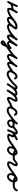

<svg xmlns="http://www.w3.org/2000/svg" viewBox="2656 -2990 567 5918"><g transform="rotate(90 2939.0 -31.5)"><path d="M179.6 -291.7C164.5 -298.7 146.7 -292.1 139.8 -277C99.1 -188.7 57.6 -100.7 16.1 -12.8C7.6 5.1 16.7 20.5 30.1 27C43.6 33.5 61.3 31.1 70.1 13.3C96.8 -40.7 127.5 -95 196 -95C306.4 -95 337.8 -162.9 384.5 -250.3C393.6 -267.4 384.1 -282.9 370.4 -289.6C356.7 -296.4 338.7 -294.5 330.7 -276.9C301.3 -212.1 130 30 286 30C354.6 30 445.8 -12.9 501.4 -52.6C514.9 -62.2 518 -80.9 508.4 -94.4C498.8 -107.9 480.1 -111 466.6 -101.4C421.6 -69.3 341.6 -30 286 -30C275.9 -30 279.3 -31.6 284.2 -50.1C303.2 -122.8 354.4 -184.1 385.3 -252.1C393.3 -269.7 384.4 -284.9 371.3 -291.4C358.1 -297.9 340.7 -295.7 331.5 -278.6C296.3 -212.6 278.8 -155 196 -155C101.9 -155 53.9 -89.3 16.3 -13.3C7.5 4.4 16.8 19.9 30.4 26.5C44 33.1 61.9 30.7 70.3 12.8C111.9 -75.3 153.5 -163.4 194.2 -251.9C201.2 -267 194.6 -284.8 179.6 -291.7Z M459.4 -59.9C468.8 -46.3 487.5 -42.9 501.1 -52.4C589.2 -113.6 689.8 -226.8 801.6 -226.8C814.7 -226.8 828.7 -224.3 839.6 -216.6C855.1 -205.5 871.4 -213.3 879.8 -226.3C888.2 -239.3 888.5 -257.4 872 -267C848.3 -280.7 828.3 -286.1 800.3 -286.1C681.9 -286.1 500.1 -160.7 500.1 -34.2C500.1 14.6 533 37.3 578.7 37.3C707.7 37.3 830.4 -121.4 886.3 -223.6C895.9 -241.1 887.6 -257.1 874.4 -264.3C861.3 -271.5 843.3 -270 833.7 -252.4C798.3 -187.9 716.3 -104.4 716.3 -31.6C716.3 13.2 757.2 34.7 797 34.7C870.6 34.7 957.2 -11.1 1016.2 -52.4C1029.8 -61.9 1033.1 -80.6 1023.6 -94.2C1014.1 -107.8 995.4 -111.1 981.8 -101.6C933.5 -67.8 857.4 -25.3 797 -25.3C793.9 -25.3 776.3 -26.3 776.3 -31.6C776.3 -75.7 860.5 -176.5 886.3 -223.6C895.9 -241.1 887.6 -257.1 874.4 -264.3C861.2 -271.5 843.3 -269.9 833.7 -252.4C790 -172.7 680.9 -22.7 578.7 -22.7C564.5 -22.7 560.1 -20.8 560.1 -34.2C560.1 -126.1 716.2 -226.1 800.3 -226.1C818 -226.1 827.6 -223.4 842 -215C858.4 -205.5 874.3 -212.5 882.2 -224.8C890.1 -237 889.9 -254.3 874.4 -265.4C853.3 -280.5 827.3 -286.8 801.6 -286.8C671 -286.8 567.7 -171.7 466.9 -101.6C453.3 -92.2 449.9 -73.5 459.4 -59.9Z M1016.1 -52.3C1016.1 -52.3 1016.1 -52.3 1016.1 -52.3C1092 -104.9 1166.1 -169.5 1220.1 -244.7C1230.9 -259.8 1222.4 -275.8 1209.1 -284C1195.8 -292.2 1177.6 -292.5 1169.1 -276C1129.4 -199.1 1045.4 -116.3 1045.4 -26.1C1045.4 6.7 1067.9 35.9 1102.5 35.7C1227.4 34.8 1334.4 -147.8 1401.3 -240.4C1412.5 -255.9 1404.7 -272.3 1391.8 -280.7C1378.9 -289.2 1360.8 -289.6 1351.1 -273.2C1310.9 -204.6 1240 -115.6 1240 -36C1240 7.7 1283 35 1323 35C1373 35 1438.7 -23.6 1480.1 -52.4C1492.2 -60.8 1484.2 -76.8 1471.6 -87.3C1459 -97.8 1441.9 -102.9 1435.7 -89.5C1404.7 -21.8 1373.7 45.8 1342.7 113.5C1342.7 113.5 1342.8 113.4 1342.8 113.4C1342.8 113.3 1342.8 113.3 1342.8 113.3C1336 127.8 1313.3 172 1294.1 172C1294 172 1294 172 1293.9 172C1293.9 172 1293.7 172 1293.4 172C1293.2 172 1293 172 1293 172C1291.1 172 1286.1 168.8 1286.1 167C1286.1 163.5 1294.6 157.4 1296.9 155.8C1296.9 155.8 1296.9 155.8 1296.9 155.8C1296.8 155.8 1296.8 155.8 1296.8 155.8C1398.6 86.9 1500.5 18.1 1601.2 -52.4C1614.8 -61.9 1618.1 -80.6 1608.6 -94.2C1599.1 -107.8 1580.4 -111.1 1566.8 -101.6C1566.8 -101.6 1566.8 -101.6 1566.8 -101.6C1466.4 -31.2 1364.7 37.4 1263.2 106.2C1263.2 106.2 1263.2 106.2 1263.1 106.2C1263.1 106.2 1263.1 106.2 1263.1 106.2C1242.6 120.2 1226.1 141.1 1226.1 167C1226.1 202.4 1258.1 232 1293 232C1293 232 1292.8 232 1292.6 232C1292.3 232 1292.1 232 1292.1 232C1292.8 232 1293.4 232 1294.1 232C1344.4 232 1378.2 179.1 1397.2 138.7C1397.2 138.7 1397.2 138.7 1397.2 138.6C1397.2 138.6 1397.3 138.5 1397.3 138.5C1428.3 70.8 1459.3 3.2 1490.3 -64.5C1496.4 -77.9 1491.4 -91.4 1481.7 -99.4C1472.1 -107.5 1458 -110 1445.9 -101.6C1418.7 -82.7 1346.2 -25 1323 -25C1315.2 -25 1300 -29.7 1300 -36C1300 -94.7 1370.5 -187.7 1402.9 -242.8C1412.5 -259.3 1405.5 -275.2 1393.4 -283.1C1381.2 -291 1363.8 -291 1352.7 -275.6C1301.7 -205 1189.2 -24.9 1102.1 -24.3C1100.9 -24.3 1104.3 -23.7 1105.2 -23C1107.3 -21.3 1105.4 -23.7 1105.4 -26.1C1105.4 -94.8 1189.6 -184.8 1222.4 -248.5C1230.9 -264.9 1223.6 -280.3 1211.4 -287.7C1199.2 -295.2 1182.2 -294.8 1171.4 -279.7C1121.4 -210.1 1052.1 -150.3 981.9 -101.7C968.3 -92.2 964.9 -73.5 974.3 -59.9C983.8 -46.3 1002.5 -42.9 1016.1 -52.3Z M1558.3 -60C1567.7 -46.4 1586.3 -42.9 1600 -52.3C1673.9 -103.1 1743.3 -166.4 1795.4 -239.6C1806.5 -255.1 1798.5 -271.4 1785.5 -279.7C1772.5 -288 1754.3 -288.3 1744.9 -271.8C1704.3 -200.5 1643.9 -115.7 1643.9 -31.7C1643.9 14.5 1684.4 34.9 1725.2 34.9C1831.1 34.9 1989 -154.8 2046.5 -235.6C2057.7 -251.5 2051.8 -268.1 2040 -277C2028.3 -285.8 2010.6 -286.9 1998.5 -271.7C1983.2 -252.4 1966.2 -233.3 1954 -211.9C1954 -211.9 1953.8 -211.7 1953.7 -211.5C1953.6 -211.3 1953.5 -211.1 1953.5 -211.1C1923.7 -155.2 1886 -95.6 1886 -30.3C1886 -18.6 1887.9 -6.8 1893.3 3.7C1893.3 3.7 1893.4 3.9 1893.5 4.1C1893.6 4.3 1893.8 4.5 1893.8 4.5C1904.1 23.2 1920 32.8 1945.4 32.8C2000.1 32.8 2085.1 -22.2 2128.2 -52.4C2141.8 -61.9 2145.1 -80.6 2135.6 -94.2C2126.1 -107.8 2107.4 -111.1 2093.8 -101.6C2093.8 -101.6 2093.8 -101.6 2093.8 -101.6C2062.6 -79.7 1983.4 -27.2 1945.4 -27.2C1934.2 -27.2 1951.9 -14.4 1946.2 -24.5C1946.2 -24.5 1946.4 -24.3 1946.5 -24.1C1946.6 -23.9 1946.7 -23.7 1946.7 -23.7C1946 -25.1 1946 -28.5 1946 -30.3C1946 -83.7 1981.9 -136.8 2006.5 -182.9C2006.5 -182.9 2006.4 -182.7 2006.3 -182.5C2006.2 -182.3 2006 -182.1 2006 -182.1C2016.7 -200.7 2032.1 -217.5 2045.5 -234.3C2057.6 -249.5 2051.2 -266.5 2039.1 -275.7C2026.9 -284.8 2008.8 -286.2 1997.5 -270.4C1955 -210.5 1801.5 -25.1 1725.2 -25.1C1720.5 -25.1 1703.9 -25.3 1703.9 -31.7C1703.9 -102.3 1762.4 -181.3 1797.1 -242.2C1806.5 -258.7 1799.3 -274.5 1787.1 -282.3C1774.9 -290.1 1757.6 -289.9 1746.6 -274.4C1698.5 -206.9 1634.1 -148.5 1566 -101.7C1552.4 -92.3 1548.9 -73.7 1558.3 -60Z M2084.9 -60.6C2093.9 -46.7 2112.5 -42.8 2126.4 -51.9C2158.3 -72.7 2224 -111.1 2239.4 -145.8C2254 -178.7 2298.7 -230.2 2339 -226.1C2339.1 -226.1 2337.8 -226.4 2336.5 -226.6C2335.2 -226.9 2333.9 -227.1 2333.9 -227.1C2352.2 -222 2364.9 -222.1 2371.2 -200.6C2376.7 -182 2394.2 -177.5 2408.7 -182.3C2423.3 -187 2434.8 -201 2428.2 -219.2C2423.9 -231 2418.8 -240.6 2410.3 -250.1C2410.3 -250.1 2410 -250.4 2409.8 -250.6C2409.5 -250.9 2409.2 -251.2 2409.2 -251.2C2403.1 -257.3 2396.8 -263.2 2389.6 -268C2389.6 -268 2389.9 -267.8 2390.1 -267.6C2390.4 -267.4 2390.6 -267.3 2390.6 -267.3C2298.5 -334.3 2210 -214.3 2170 -145C2170 -145 2169.9 -144.8 2169.8 -144.7C2169.7 -144.5 2169.6 -144.3 2169.6 -144.3C2151.1 -110.2 2143.7 -66 2151.6 -27.8C2160.2 13.2 2199.3 34.1 2237.3 41.5C2237.3 41.5 2237.4 41.5 2237.5 41.5C2237.6 41.5 2237.7 41.5 2237.7 41.5C2323 56.8 2407.6 -6.3 2473.2 -52.5C2486.8 -62 2490.1 -80.7 2480.5 -94.2C2471 -107.8 2452.3 -111.1 2438.8 -101.5C2438.8 -101.5 2438.8 -101.5 2438.8 -101.5C2390.1 -67.4 2313.1 -6 2248.3 -17.5C2248.3 -17.5 2248.4 -17.5 2248.5 -17.5C2248.6 -17.5 2248.7 -17.5 2248.7 -17.5C2237.1 -19.7 2213.3 -26.1 2210.4 -40.2C2205.3 -64.4 2210.6 -94.1 2222.4 -115.7C2222.4 -115.7 2222.3 -115.5 2222.2 -115.3C2222.1 -115.2 2222 -115 2222 -115C2239.4 -145.1 2305.3 -255.2 2355.4 -218.7C2355.4 -218.7 2355.6 -218.6 2355.9 -218.4C2356.1 -218.2 2356.4 -218 2356.4 -218C2360.2 -215.5 2363.5 -212 2366.8 -208.8C2366.8 -208.8 2366.5 -209.1 2366.2 -209.4C2366 -209.6 2365.7 -209.9 2365.7 -209.9C2369 -206.2 2370.2 -203.2 2371.8 -198.8C2378.4 -180.6 2395.4 -175.9 2409.3 -180.5C2423.3 -185.1 2434.2 -198.8 2428.8 -217.4C2416.1 -260.8 2389.7 -273.8 2350.1 -284.9C2350 -284.9 2348.8 -285.1 2347.5 -285.4C2346.3 -285.6 2345.1 -285.8 2345 -285.9C2276.9 -292.7 2210.2 -228.1 2184.6 -170.2C2178.8 -157.2 2114.5 -115.8 2093.6 -102.1C2079.7 -93.1 2075.8 -74.5 2084.9 -60.6Z M2431.4 -59.9C2440.9 -46.3 2459.6 -42.9 2473.1 -52.4C2502.5 -72.8 2530.5 -95 2556.9 -119.1C2577.4 -137.8 2650.8 -230.6 2677.6 -230.6C2681.1 -230.6 2680.2 -231.4 2680.2 -224C2680.2 -183.4 2578.8 -43.1 2552.4 -5.2C2542.9 8.4 2546.3 27.1 2559.8 36.6C2573.4 46.1 2592.1 42.7 2601.6 29.2C2601.6 29.2 2601.6 29.2 2601.6 29.2C2638.7 -24.1 2740.2 -161.2 2740.2 -224C2740.2 -261.2 2716.3 -290.6 2677.6 -290.6C2618.4 -290.6 2568.8 -213.3 2529.9 -176C2501.6 -148.8 2471.1 -124.1 2438.9 -101.6C2425.3 -92.1 2421.9 -73.4 2431.4 -59.9ZM2601.6 29.2C2601.6 29.2 2601.6 29.2 2601.6 29.2C2661.6 -57 2748.4 -224.6 2865.1 -224.6C2868.3 -224.6 2874 -221.7 2872.4 -224.3C2872.1 -224.7 2871.8 -226.1 2871.8 -225.1C2871.8 -194.4 2770.3 -38.3 2746.9 -2.4C2737.8 11.5 2741.7 30.1 2755.6 39.1C2769.5 48.2 2788.1 44.3 2797.1 30.4C2797.1 30.4 2797.1 30.4 2797.1 30.4C2832.3 -23.5 2931.8 -166 2931.8 -225.1C2931.8 -262.9 2900.4 -284.6 2865.1 -284.6C2718.2 -284.6 2626.4 -111.3 2552.4 -5.2C2542.9 8.4 2546.3 27.1 2559.8 36.6C2573.4 46.1 2592.1 42.7 2601.6 29.2ZM2797.4 29.9C2797.4 29.9 2797.4 29.9 2797.4 29.9C2845.9 -51.4 2947.7 -224 3057.1 -227.9C3063.3 -228.1 3061.6 -228 3056.1 -234C3055.8 -234.3 3056.2 -232.9 3056.1 -232.4C3055.2 -222 3049.6 -211.1 3044.8 -202.2C3015 -146.7 2967.9 -80 2967.9 -16.1C2967.9 12 2985.3 35 3015 35C3085.5 35 3157.3 -14 3213 -52.3C3226.7 -61.7 3230.1 -80.4 3220.7 -94C3211.3 -107.7 3192.6 -111.1 3179 -101.7C3135.2 -71.6 3070.9 -25 3015 -25C3013.5 -25 3018 -24.5 3019.4 -23.9C3023.7 -21.9 3027.9 -13.4 3027.9 -16.1C3027.9 -66.9 3073.3 -128.5 3097.6 -173.8C3122.6 -220.4 3128.2 -290.5 3054.9 -287.9C2917.2 -282.9 2808 -105.1 2745.9 -0.8C2737.4 13.4 2742 31.8 2756.3 40.3C2770.5 48.8 2788.9 44.1 2797.4 29.9Z M3200.9 -60.6C3209.9 -46.7 3228.5 -42.8 3242.4 -51.9C3274.3 -72.7 3340 -111.1 3355.4 -145.8C3370 -178.7 3414.7 -230.2 3455 -226.1C3455.1 -226.1 3453.8 -226.4 3452.5 -226.6C3451.2 -226.9 3449.9 -227.1 3449.9 -227.1C3468.2 -222 3480.9 -222.1 3487.2 -200.6C3492.7 -182 3510.2 -177.5 3524.7 -182.3C3539.3 -187 3550.8 -201 3544.2 -219.2C3539.9 -231 3534.8 -240.6 3526.3 -250.1C3526.3 -250.1 3526 -250.4 3525.8 -250.6C3525.5 -250.9 3525.2 -251.2 3525.2 -251.2C3519.1 -257.3 3512.8 -263.2 3505.6 -268C3505.6 -268 3505.9 -267.8 3506.1 -267.6C3506.4 -267.4 3506.6 -267.3 3506.6 -267.3C3414.5 -334.3 3326 -214.3 3286 -145C3286 -145 3285.9 -144.8 3285.8 -144.7C3285.7 -144.5 3285.6 -144.3 3285.6 -144.3C3267.1 -110.2 3259.7 -66 3267.6 -27.8C3276.2 13.2 3315.3 34.1 3353.3 41.5C3353.3 41.5 3353.4 41.5 3353.5 41.5C3353.6 41.5 3353.7 41.5 3353.7 41.5C3439 56.8 3523.6 -6.3 3589.2 -52.5C3602.8 -62 3606.1 -80.7 3596.5 -94.2C3587 -107.8 3568.3 -111.1 3554.8 -101.5C3554.8 -101.5 3554.8 -101.5 3554.8 -101.5C3506.1 -67.4 3429.1 -6 3364.3 -17.5C3364.3 -17.5 3364.4 -17.5 3364.5 -17.5C3364.6 -17.5 3364.7 -17.5 3364.7 -17.5C3353.1 -19.7 3329.3 -26.1 3326.4 -40.2C3321.3 -64.4 3326.6 -94.1 3338.4 -115.7C3338.4 -115.7 3338.3 -115.5 3338.2 -115.3C3338.1 -115.2 3338 -115 3338 -115C3355.4 -145.1 3421.3 -255.2 3471.4 -218.7C3471.4 -218.7 3471.6 -218.6 3471.9 -218.4C3472.1 -218.2 3472.4 -218 3472.4 -218C3476.2 -215.5 3479.5 -212 3482.8 -208.8C3482.8 -208.8 3482.5 -209.1 3482.2 -209.4C3482 -209.6 3481.7 -209.9 3481.7 -209.9C3485 -206.2 3486.2 -203.2 3487.8 -198.8C3494.4 -180.6 3511.4 -175.9 3525.3 -180.5C3539.3 -185.1 3550.2 -198.8 3544.8 -217.4C3532.1 -260.8 3505.7 -273.8 3466.1 -284.9C3466 -284.9 3464.8 -285.1 3463.5 -285.4C3462.3 -285.6 3461.1 -285.8 3461 -285.9C3392.9 -292.7 3326.2 -228.1 3300.6 -170.2C3294.8 -157.2 3230.5 -115.8 3209.6 -102.1C3195.7 -93.1 3191.8 -74.5 3200.9 -60.6Z M3547.4 -59.9C3556.8 -46.3 3575.5 -42.9 3589.1 -52.4C3671 -109.3 3744.2 -169 3809.7 -244.9C3822.7 -259.9 3817.6 -277.2 3806.2 -287C3794.7 -296.8 3776.8 -299 3764 -283.8C3717.1 -227.9 3664.8 -172.8 3661.6 -95.2C3661.6 -95.2 3661.6 -95.2 3661.6 -95.2C3661.6 -95.2 3661.6 -95.2 3661.6 -95.2C3659.1 -31 3691.6 30 3763 30C3825.5 30 3886.2 -4.9 3913 -62.3C3944.8 -130.5 3891.7 -201.2 3819.3 -201C3819.3 -201 3819.4 -201 3819.4 -201C3819.4 -201 3819.5 -201 3819.5 -201C3762.3 -201.1 3694.9 -181.5 3668 -126.1C3660.8 -111.2 3667 -93.2 3681.9 -86C3696.8 -78.8 3714.8 -85 3722 -99.9C3722 -99.9 3722 -99.9 3722 -99.9C3737.9 -132.7 3787.1 -141.1 3819.3 -141C3819.3 -141 3819.4 -141 3819.4 -141C3819.4 -141 3819.5 -141 3819.5 -141C3847.9 -141.1 3872.1 -116.5 3858.6 -87.7C3841.7 -51.4 3802.2 -30 3763 -30C3727.9 -30 3720.4 -63.7 3721.6 -92.8C3721.6 -92.8 3721.6 -92.8 3721.6 -92.8C3721.6 -92.8 3721.6 -92.8 3721.6 -92.8C3724.1 -153.9 3772.9 -201 3810 -245.2C3822.7 -260.4 3817.8 -277.6 3806.4 -287.3C3795.1 -297 3777.3 -299.1 3764.3 -284.1C3702.1 -212.1 3632.6 -155.7 3554.9 -101.6C3541.3 -92.2 3537.9 -73.5 3547.4 -59.9Z M3920.3 -146.5C3920.3 -146.5 3920.3 -146.5 3920.3 -146.5C3961.4 -175.5 4019.1 -235 4069 -235C4071.6 -235 4064.2 -243.6 4064.2 -241C4064.2 -209.7 4041.7 -173 4028.7 -144.4C4008.7 -100.4 3988.7 -56.4 3968.7 -12.4C3961.8 2.7 3968.5 20.5 3983.6 27.3C3998.7 34.2 4016.5 27.5 4023.3 12.4C4023.3 12.4 4023.3 12.4 4023.3 12.4C4043.3 -31.6 4063.3 -75.6 4083.3 -119.6C4100.3 -157 4124.2 -199.3 4124.2 -241C4124.2 -273.6 4101.3 -295 4069 -295C4000.3 -295 3939.4 -233.4 3885.7 -195.5C3872.2 -186 3868.9 -167.3 3878.5 -153.7C3888 -140.2 3906.7 -136.9 3920.3 -146.5ZM4260.5 -291.3C4260.5 -291.3 4260.5 -291.3 4260.5 -291.3C4192.2 -256.8 4123.8 -222.4 4055.5 -187.9C4039.1 -179.7 4036 -163.1 4041.3 -150C4046.6 -136.8 4060.4 -127.1 4077.9 -132.5C4097 -138.5 4115.8 -141.8 4135.9 -141C4135.9 -141 4136.3 -141 4136.8 -141C4137.3 -141 4137.8 -141 4137.8 -141C4146 -141.2 4160.6 -134.7 4157 -141C4154 -146.2 4155.9 -152.9 4155.8 -152.7C4155.8 -152.7 4155.8 -152.6 4155.7 -152.5C4155.7 -152.4 4155.7 -152.4 4155.7 -152.4C4141.2 -120.4 4126.7 -88.4 4112.2 -56.4C4112.2 -56.4 4112.3 -56.4 4112.3 -56.5C4112.3 -56.6 4112.4 -56.7 4112.4 -56.7C4083.9 4.5 4134.2 30 4186 30C4261.4 30 4338.2 -10.2 4398.3 -52.5C4411.8 -62 4415.1 -80.7 4405.5 -94.3C4396 -107.8 4377.3 -111.1 4363.7 -101.5C4314.4 -66.7 4248.4 -30 4186 -30C4180.5 -30 4174.9 -30.1 4169.4 -30.8C4166.4 -31.2 4158.1 -34.7 4160.4 -32.8C4164.8 -29.3 4164.5 -24.9 4164.5 -24.9C4165.4 -27 4165.7 -29.1 4166.8 -31.3C4166.8 -31.3 4166.8 -31.4 4166.8 -31.5C4166.9 -31.6 4166.9 -31.6 4166.9 -31.6C4181.4 -63.6 4195.9 -95.6 4210.3 -127.6C4210.3 -127.6 4210.3 -127.6 4210.3 -127.5C4210.2 -127.4 4210.2 -127.3 4210.2 -127.3C4234.2 -178.8 4176.9 -202 4136.2 -201C4136.2 -201 4136.7 -201 4137.2 -201C4137.7 -201 4138.2 -201 4138.1 -201C4111.2 -202 4085.7 -197.8 4060.1 -189.8C4042.6 -184.4 4040 -166.4 4045.9 -151.8C4051.8 -137.2 4066.1 -126.1 4082.5 -134.4C4150.8 -168.8 4219.2 -203.3 4287.5 -237.7C4302.3 -245.1 4308.2 -263.2 4300.8 -278C4293.3 -292.8 4275.3 -298.7 4260.5 -291.3Z M4356.3 -59.9C4365.8 -46.3 4384.4 -42.9 4398.1 -52.3C4480 -109 4559.2 -178.9 4648.5 -222.5C4666.3 -231.2 4668.9 -248.9 4662.5 -262.4C4656.1 -275.8 4640.7 -285 4622.8 -276.7C4544.6 -240.5 4490.7 -157.4 4490.7 -71.2C4490.7 -11.9 4535.4 34.7 4595.2 34.7C4698.4 34.7 4779.6 -88.1 4779.6 -182.5C4779.6 -237.4 4736.9 -290 4680 -290C4648.7 -290 4614.2 -280.9 4602.7 -247.9C4602.7 -247.9 4602.7 -248 4602.7 -248C4602.7 -248 4602.7 -248.1 4602.7 -248.1C4563.2 -137.5 4806.2 -141.1 4862 -141C4878.5 -141 4892 -154.4 4892 -171C4892 -187.5 4878.6 -201 4862 -201C4862 -201 4862 -201 4862 -201C4803.6 -201.1 4724 -198.7 4669.7 -223C4659.6 -227.6 4659 -227.1 4659.3 -227.9C4659.3 -227.9 4659.3 -228 4659.3 -228C4659.3 -228 4659.3 -228.1 4659.3 -228.1C4660.2 -230.7 4673.3 -230 4680 -230C4703.4 -230 4719.6 -204.2 4719.6 -182.5C4719.6 -121.9 4664.1 -25.3 4595.2 -25.3C4568.4 -25.3 4550.7 -44.8 4550.7 -71.2C4550.7 -134.1 4590.9 -195.8 4648 -222.3C4665.9 -230.6 4668.4 -248.5 4661.9 -262.1C4655.4 -275.7 4640 -285.1 4622.2 -276.4C4530 -231.4 4448.4 -160.1 4363.9 -101.7C4350.3 -92.2 4346.9 -73.6 4356.3 -59.9Z M4862.1 -141C4862.1 -141 4862.1 -141 4862.1 -141C4943.9 -141.2 4976.8 -235 5049 -235C5050.7 -235 5043.9 -246.5 5043 -240.7C5033.1 -171.6 4955.2 -108.4 4955.2 -37.8C4955.2 13.8 4992.1 32.8 5038.3 32.8C5096.7 32.8 5178.5 -19.7 5225.2 -52.4C5238.8 -61.9 5242.1 -80.6 5232.6 -94.2C5223.1 -107.8 5204.4 -111.1 5190.8 -101.6C5190.8 -101.6 5190.8 -101.6 5190.8 -101.6C5156 -77.2 5081.5 -27.2 5038.3 -27.2C5024 -27.2 5015.2 -24.1 5015.2 -37.8C5015.2 -96.9 5142 -212.1 5093.1 -275.5C5082.4 -289.4 5066.1 -295 5049 -295C4960.7 -295 4924.4 -201.1 4861.9 -201C4845.4 -201 4832 -187.5 4832 -170.9C4832 -154.4 4845.5 -141 4862.1 -141Z M5183.3 -59.9C5192.8 -46.3 5211.4 -42.9 5225.1 -52.3C5307 -109 5386.2 -178.9 5475.5 -222.5C5493.3 -231.2 5495.9 -248.9 5489.5 -262.4C5483.1 -275.8 5467.7 -285 5449.8 -276.7C5371.6 -240.5 5317.7 -157.4 5317.7 -71.2C5317.7 -11.9 5362.4 34.7 5422.2 34.7C5525.4 34.7 5606.6 -88.1 5606.6 -182.5C5606.6 -237.4 5563.9 -290 5507 -290C5475.7 -290 5441.2 -280.9 5429.7 -247.9C5429.7 -247.9 5429.7 -248 5429.7 -248C5429.7 -248 5429.7 -248.1 5429.7 -248.1C5390.2 -137.5 5633.2 -141.1 5689 -141C5705.5 -141 5719 -154.4 5719 -171C5719 -187.5 5705.6 -201 5689 -201C5689 -201 5689 -201 5689 -201C5630.6 -201.1 5551 -198.7 5496.7 -223C5486.6 -227.6 5486 -227.1 5486.3 -227.9C5486.3 -227.9 5486.3 -228 5486.3 -228C5486.3 -228 5486.3 -228.1 5486.3 -228.1C5487.2 -230.7 5500.3 -230 5507 -230C5530.4 -230 5546.6 -204.2 5546.6 -182.5C5546.6 -121.9 5491.1 -25.3 5422.2 -25.3C5395.4 -25.3 5377.7 -44.8 5377.7 -71.2C5377.7 -134.1 5417.9 -195.8 5475 -222.3C5492.9 -230.6 5495.4 -248.5 5488.9 -262.1C5482.4 -275.7 5467 -285.1 5449.2 -276.4C5357 -231.4 5275.4 -160.1 5190.9 -101.7C5177.3 -92.2 5173.9 -73.6 5183.3 -59.9Z M5688.6 -141C5688.6 -141 5688.6 -141 5688.6 -141C5765.3 -140.1 5846.4 -178.5 5875.9 -253C5882 -268.4 5874.4 -285.8 5859 -291.9C5843.6 -298 5826.2 -290.4 5820.1 -275C5799.9 -224.1 5740.7 -200.4 5689.4 -201C5672.8 -201.2 5659.2 -187.9 5659 -171.4C5658.8 -154.8 5672.1 -141.2 5688.6 -141Z"/></g></svg>

Font: FRB American Cursive
Style: Bold Italic
Weight: 700
Italic angle: -25°
Version: Version 2.0;Modular Font Editor K font №1